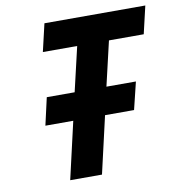

<svg xmlns="http://www.w3.org/2000/svg" viewBox="-78 -751 762 821"><g transform="rotate(-10 303.5 -340.0)"><path d="M290 -560C290 -560 245 -367 245 -367C245 -367 124 -367 124 -367C124 -367 97 -248 97 -248C97 -248 218 -248 218 -248C218 -248 161 0 161 0C161 0 299 0 299 0C299 0 356 -248 356 -248C356 -248 482 -248 482 -248C482 -248 511 -367 511 -367C511 -367 383 -367 383 -367C383 -367 428 -560 428 -560C428 -560 579 -560 579 -560C579 -560 607 -680 607 -680C607 -680 169 -680 169 -680C169 -680 141 -560 141 -560C141 -560 290 -560 290 -560Z"/></g></svg>

Font: My Font
Style: Bold Italic
Weight: 500
Version: Version 0.001